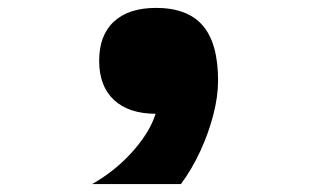

<svg xmlns="http://www.w3.org/2000/svg" viewBox="-20 -276 790 486"><path d="M213 190Q275 155 320.5 102Q366 49 377 0L375 -256Q455 -256 493.5 -211Q532 -166 532 -72Q532 -32 520 14.5Q508 61 487 106.5Q466 152 438 190ZM375 12Q306 12 268.5 -23Q231 -58 231 -122Q231 -187 268.5 -221.5Q306 -256 375 -256Q444 -256 481.5 -221.5Q519 -187 519 -122Q519 -58 481.5 -23Q444 12 375 12Z"/></svg>

Font: Martian Mono SemiExpanded ExtraBold
Style: Regular
Weight: 800
Width: 6
Designer: Roman Shamin
Foundry: Evil Martians
Version: Version 1.000